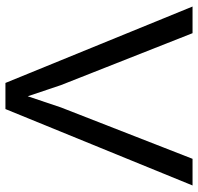

<svg xmlns="http://www.w3.org/2000/svg" viewBox="-31 -697 728 706"><g transform="rotate(90 333.0 -344.0)"><path d="M381 0H285L4 -688H102L293 -204L334 -82L375 -204L564 -688H662Z"/></g></svg>

Font: TharLon
Style: Regular
Weight: 400
Designer: Sai Zin Di Di Zone
Foundry: Sai Zin Di Di Zone, Sun Tun
Version: Version 1.003 September 27 2012